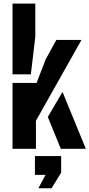

<svg xmlns="http://www.w3.org/2000/svg" viewBox="-20 -820 493 1058"><path d="M49 0V-363H181.5L231.5 -492.5L290.5 -600H429L178 -154.5V0ZM49 -410.5V-800H174.5V-617.5L150 -410.5ZM243.5 -175.5 324.5 -313.5 453 0H315ZM191.5 217.5 231 143.5H172.5V40H317V131.5L264 217.5Z"/></svg>

Font: Big Shoulders Stencil Text Thin ExtraBold
Style: Regular
Weight: 800
Version: Version 2.001